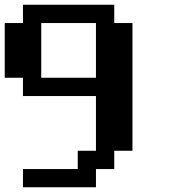

<svg xmlns="http://www.w3.org/2000/svg" viewBox="-20 -789 732 809"><path d="M384.3 -461.4V-691.9H153.8V-461.4ZM76.7 0V-76.7H307.6V-153.8H384.3V-384.3H76.7V-461.4H0V-691.9H76.7V-769H461.4V-691.9H538.1V-153.8H461.4V-76.7H384.3V0Z"/></svg>

Font: Good Old DOS
Style: Regular
Weight: 400
Designer: Vasily Draigo
Foundry: Vasily Draigo
Version: 1.0